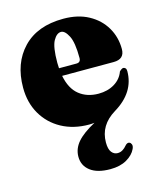

<svg xmlns="http://www.w3.org/2000/svg" viewBox="-104 -532 680 824"><g transform="rotate(-15 236.0 -120.0)"><path d="M398.5 159Q387 184 357.5 201Q328 218 284.5 218Q226.5 218 195.8 194.2Q165 170.5 165 131Q165 95.5 190.2 66.2Q215.5 37 269.5 8Q257 9.5 245.5 9.5Q177 9.5 124.2 -19.2Q71.5 -48 42 -99Q12.5 -150 12.5 -216.5Q12.5 -325 76.2 -391.5Q140 -458 255.5 -458Q320.5 -458 367.2 -432.5Q414 -407 439.5 -363.8Q465 -320.5 465 -267.5Q465 -222.5 416.5 -222.5H187.5Q199 -163.5 233.8 -135.8Q268.5 -108 319.5 -108Q360 -108 390.2 -126.2Q420.5 -144.5 432 -176.5Q443 -187.5 450 -187.5Q454.5 -187 458.8 -183.2Q463 -179.5 463 -170Q463 -75.5 367.5 -18Q295 26 295 102.5Q295 132.5 305.8 146Q316.5 159.5 332.5 159.5Q344.5 159.5 354.8 153.2Q365 147 373 137Q383 125.5 392.5 129.5Q398 131.5 401 139.2Q404 147 398.5 159ZM182 -282Q182 -269 183 -257.5H260.5Q279.5 -257.5 279.5 -277.5Q279.5 -346.5 264 -376.2Q248.5 -406 231.5 -406Q212 -406 197 -379Q182 -352 182 -282Z"/></g></svg>

Font: Fraunces 144pt Soft Black
Style: Regular
Weight: 900
Version: Version 1.000;[b76b70a41]